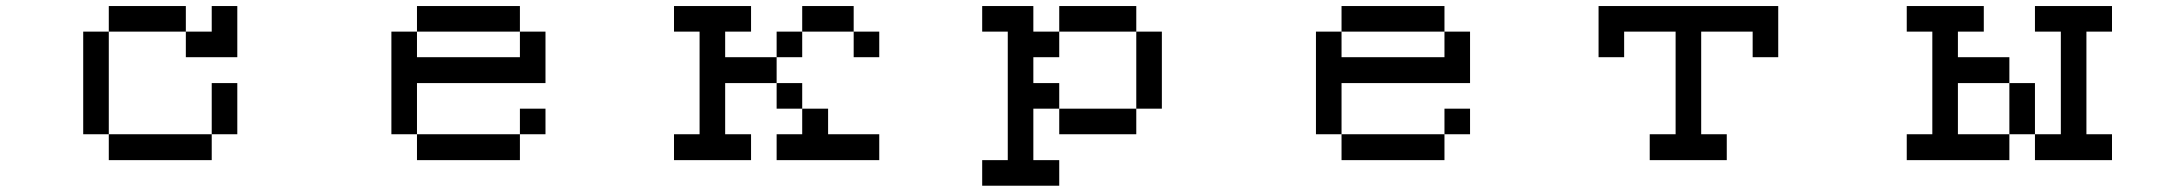

<svg xmlns="http://www.w3.org/2000/svg" viewBox="-20 -462 7040 623"><path d="M250 -26.4V-359.4H333V-442.4H583V-359.4H667V-442.4H750V-276.4H583V-359.4H333V-26.4H667V-192.4H750V-26.4H667V57.6H333V-26.4Z M1333 -276.4H1667V-359.4H1333ZM1250 -26.4V-359.4H1333V-442.4H1667V-359.4H1750V-192.4H1333V-26.4ZM1667 -26.4V57.6H1333V-26.4ZM1667 -26.4V-109.4H1750V-26.4Z M2167 -26.4H2250V-359.4H2167V-442.4H2417V-359.4H2333V-276.4H2500V-192.4H2333V-26.4H2417V57.6H2167ZM2583 -109.4H2500V-192.4H2583ZM2583 -109.4H2667V-26.4H2833V57.6H2500V-26.4H2583ZM2750 -359.4H2583V-276.4H2500V-359.4H2583V-442.4H2750ZM2750 -359.4H2833V-276.4H2750Z M3167 57.6H3250V-359.4H3167V-442.4H3333V-359.4H3417V-276.4H3333V-192.4H3417V-109.4H3333V57.6H3417V140.6H3167ZM3417 -109.4H3667V-26.4H3417ZM3667 -109.4V-359.4H3417V-442.4H3667V-359.4H3750V-109.4Z M4333 -276.4H4667V-359.4H4333ZM4250 -26.4V-359.4H4333V-442.4H4667V-359.4H4750V-192.4H4333V-26.4ZM4667 -26.4V57.6H4333V-26.4ZM4667 -26.4V-109.4H4750V-26.4Z M5167 -276.4V-442.4H5750V-276.4H5667V-359.4H5500V-26.4H5583V57.6H5333V-26.4H5417V-359.4H5250V-276.4Z M6167 -26.4H6250V-359.4H6167V-442.4H6417V-359.4H6333V-276.4H6500V-192.4H6333V-26.4H6500V57.6H6167ZM6500 -26.4V-192.4H6583V-26.4H6667V-359.4H6583V-442.4H6833V-359.4H6750V-26.4H6833V57.6H6583V-26.4Z"/></svg>

Font: KH Dot kagurazaka 12
Style: Regular
Weight: 400
Designer: Original version for X68000 by Keitarou Hiraki (http://hp.vector.co.jp/authors/VA000874/) / TrueType conversion by Homem
Version: Version 1.00.20150527